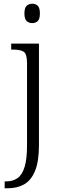

<svg xmlns="http://www.w3.org/2000/svg" viewBox="-20 -770 333 1030"><path d="M153 -646Q135 -646 123 -657Q111 -668 111 -698Q111 -728 123 -739Q135 -750 153 -750Q171 -750 182.5 -739Q194 -728 194 -698Q194 -668 182.5 -657Q171 -646 153 -646ZM5 240V203H14Q49 203 74 185.5Q99 168 112 125.5Q125 83 125 9V-431Q125 -481 107 -492.5Q89 -504 50 -504H40V-536H189V8Q189 97 167.5 148Q146 199 108.5 219.5Q71 240 21 240Z"/></svg>

Font: Noto Serif Malayalam Light
Style: Regular
Weight: 300
Designer: Indian type Foundry, Jelle Bosma, Monotype Design Team
Foundry: Monotype Imaging Inc.
Version: Version 2.104; ttfautohint (v1.8.4.7-5d5b)